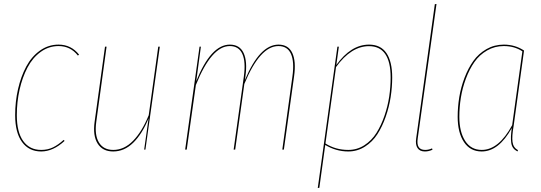

<svg xmlns="http://www.w3.org/2000/svg" viewBox="-20 -752 2718 965"><path d="M274.4 -527.8Q337.4 -527.8 377.4 -477.5L371.6 -472.7Q334 -520.5 274.4 -520.5Q225.1 -520.5 184.6 -491.2Q144 -461.9 118.2 -412.6Q92.3 -363.3 78.4 -301.5Q64.5 -239.7 64.5 -172.9Q64.5 -87.9 96.7 -43.2Q128.9 1.5 187 1.5Q219.7 1.5 246.1 -11.2Q272.5 -23.9 299.8 -48.8L304.7 -43.9Q247.1 9.3 187 9.3Q125.5 9.3 90.8 -38.1Q56.2 -85.4 56.2 -172.9Q56.2 -241.2 70.6 -304.2Q85 -367.2 111.8 -417.5Q138.7 -467.8 180.9 -497.8Q223.1 -527.8 274.4 -527.8Z M548.8 9.3Q495.6 9.3 470.7 -30.5Q445.8 -70.3 455.6 -140.1L507.8 -517.6H515.6L463.9 -140.1Q454.6 -73.2 477.3 -35.9Q500 1.5 549.3 1.5Q604 1.5 648.9 -44.4Q693.8 -90.3 727.5 -172.9L775.4 -517.6H783.2L710.9 0H704.6L726.6 -156.7Q694.3 -78.1 649.4 -34.4Q604.5 9.3 548.8 9.3Z M1379.9 -527.8Q1429.2 -527.8 1449 -485.8Q1468.8 -443.8 1458 -368.2L1406.7 0H1398.9L1449.7 -367.7Q1460 -441.4 1442.4 -481Q1424.8 -520.5 1379.4 -520.5Q1286.6 -520.5 1208 -330.1L1162.1 0H1154.3L1205.6 -367.7Q1215.8 -441.4 1198 -481Q1180.2 -520.5 1134.8 -520.5Q1043 -520.5 964.4 -324.7L918.5 0H910.6L982.9 -517.6H989.7L966.3 -343.8Q1040 -527.8 1135.3 -527.8Q1184.6 -527.8 1204.3 -485.8Q1224.1 -443.8 1213.4 -368.2L1210.9 -349.6Q1285.2 -527.8 1379.9 -527.8Z M1577.1 192.9 1675.8 -517.6H1683.1L1670.4 -425.3Q1743.7 -527.8 1835 -527.8Q1893.1 -527.8 1922.1 -485.4Q1951.2 -442.9 1951.2 -362.3Q1951.2 -314.5 1943.6 -264.9Q1936 -215.3 1918.7 -165.5Q1901.4 -115.7 1876.7 -77.4Q1852.1 -39.1 1814 -14.9Q1775.9 9.3 1730.5 9.3Q1669.4 9.3 1614.7 -23.4L1585 191.9ZM1730.5 1.5Q1774.9 1.5 1811.5 -22.2Q1848.1 -45.9 1872.1 -84Q1896 -122.1 1912.6 -170.7Q1929.2 -219.2 1936.3 -267.6Q1943.4 -315.9 1943.4 -362.3Q1943.4 -520 1834.5 -520Q1745.1 -520 1668.9 -415L1615.7 -30.8Q1666.5 1.5 1730.5 1.5Z M2173.8 -731.9 2079.6 -57.1Q2070.3 1.5 2116.7 1.5Q2134.8 1.5 2151.4 -6.3L2153.8 0.5Q2135.3 9.3 2115.7 9.3Q2089.8 9.3 2078.4 -8.1Q2066.9 -25.4 2071.8 -57.1L2165.5 -731Z M2512.2 -527.8Q2568.8 -527.8 2613.8 -498L2561.5 -118.7Q2552.2 -67.4 2555.9 -38.8Q2559.6 -10.3 2583.5 2.9L2580.6 9.3Q2566.9 2 2559.1 -8.5Q2551.3 -19 2549.3 -35.6Q2547.4 -52.2 2548.1 -67.4Q2548.8 -82.5 2552.2 -108.4Q2486.8 9.3 2400.9 9.3Q2343.3 9.3 2311.8 -38.1Q2280.3 -85.4 2280.3 -165Q2280.3 -214.4 2288.3 -263.7Q2296.4 -313 2314.7 -361.1Q2333 -409.2 2359.1 -445.8Q2385.3 -482.4 2424.8 -505.1Q2464.4 -527.8 2512.2 -527.8ZM2512.2 -520.5Q2466.3 -520.5 2428 -498.3Q2389.6 -476.1 2364.5 -440.2Q2339.4 -404.3 2321.8 -357.2Q2304.2 -310.1 2296.4 -261.7Q2288.6 -213.4 2288.6 -165.5Q2288.6 -89.4 2317.9 -43.9Q2347.2 1.5 2401.4 1.5Q2486.8 1.5 2554.2 -123L2605.5 -494.1Q2565.4 -520.5 2512.2 -520.5Z"/></svg>

Font: Fira Sans Compressed Eight
Style: Italic
Weight: 100
Width: 3
Italic angle: -8°
Designer: Carrois Corporate & Edenspiekermann AG
Foundry: Carrois Corporate GbR & Edenspiekermann AG
Version: Version 4.203;PS 004.203;hotconv 1.0.88;makeotf.lib2.5.64775